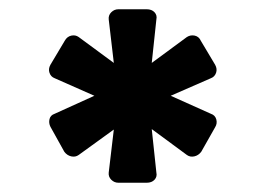

<svg xmlns="http://www.w3.org/2000/svg" viewBox="-20 -762 573 415"><path d="M236 -367Q227 -367 220.5 -373.5Q214 -380 215 -389L226 -482L150 -427Q143 -422 134 -424Q125 -426 119 -434L89 -488Q85 -496 87 -504.5Q89 -513 98 -516L184 -555L98 -593Q90 -596 87 -604.5Q84 -613 89 -622L120 -674Q125 -683 134 -685Q143 -687 150 -682L226 -626L215 -720Q214 -729 220.5 -735.5Q227 -742 236 -742H297Q308 -742 314 -735.5Q320 -729 318 -720L308 -626L384 -682Q392 -687 401 -685Q410 -683 414 -674L445 -622Q450 -613 447 -604.5Q444 -596 436 -593L349 -555L436 -516Q445 -513 447.5 -504Q450 -495 445 -487L415 -434Q409 -426 400 -424Q391 -422 384 -427L308 -483L318 -389Q320 -380 314 -373.5Q308 -367 297 -367Z"/></svg>

Font: Rubik
Style: Bold Italic
Weight: 700
Italic angle: -12°
Designer: Hubert and Fischer
Foundry: Hubert and Fischer
Version: Version 2.300;gftools[0.9.30]